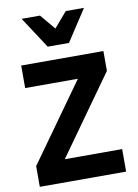

<svg xmlns="http://www.w3.org/2000/svg" viewBox="-100 -994 759 1058"><g transform="rotate(-10 280.0 -464.5)"><path d="M35 0H518V-126H197L510 -565V-676H50V-550H345L35 -116ZM331 -753 446 -929H344L271 -844L200 -929H97L212 -753Z"/></g></svg>

Font: Fog Sans
Style: Bold
Weight: 700
Foundry: Intel Corporation
Version: Version 1.00